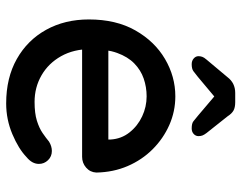

<svg xmlns="http://www.w3.org/2000/svg" viewBox="-100 -672 782 622"><g transform="rotate(90 291.0 -361.0)"><path d="M315 10Q232 10 171 -24.5Q110 -59 76.5 -119.5Q43 -180 43 -258Q43 -346 78.5 -408.5Q114 -471 171 -504.5Q228 -538 292 -538Q341 -538 385 -518.5Q429 -499 463.5 -464.5Q498 -430 518 -383.5Q538 -337 539 -282Q538 -262 523 -249Q508 -236 488 -236H99L75 -321H451L432 -303V-328Q430 -363 409 -389.5Q388 -416 357 -430.5Q326 -445 292 -445Q262 -445 234.5 -435.5Q207 -426 185.5 -405Q164 -384 151.5 -349.5Q139 -315 139 -264Q139 -209 162 -168Q185 -127 224 -104.5Q263 -82 310 -82Q347 -82 371 -89.5Q395 -97 411 -108Q427 -119 439 -129Q454 -138 469 -138Q487 -138 499 -125.5Q511 -113 511 -96Q511 -74 489 -56Q462 -30 414.5 -10Q367 10 315 10ZM309 -678 229 -611Q218 -602 210.5 -596.5Q203 -591 188 -591Q177 -591 169.5 -597.5Q162 -604 162 -613Q162 -619 164 -625Q166 -631 173 -639L230 -707Q249 -732 281 -732H311Q328 -732 338 -726.5Q348 -721 357 -707L411 -639Q417 -631 419 -625.5Q421 -620 421 -613Q421 -604 414 -597.5Q407 -591 396 -591Q380 -591 373 -596.5Q366 -602 354 -612L268 -685Z"/></g></svg>

Font: Quicksand SemiBold
Style: Regular
Weight: 600
Designer: Andrew Paglinawan
Foundry: Andrew Paglinawan
Version: Version 3.006